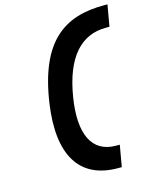

<svg xmlns="http://www.w3.org/2000/svg" viewBox="-130 -876 847 1060"><g transform="rotate(-15 294.0 -346.5)"><path d="M588.4 -791H567.4C344.2 -791 187.5 -691.9 137.2 -343.8C96.7 -63 188 97.7 411.1 97.7H432.1L453.6 -24.9H432.6C293.9 -24.9 240.2 -141.6 272.5 -343.8C308.6 -569.3 407.2 -668.5 545.9 -668.5H566.9Z"/></g></svg>

Font: Cascadia Code NF
Style: Bold Italic
Weight: 700
Italic angle: -10°
Monospace: yes
Designer: Aaron Bell
Foundry: Saja Typeworks
Version: Version 2404.023